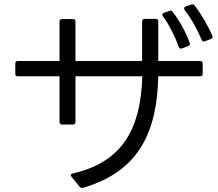

<svg xmlns="http://www.w3.org/2000/svg" viewBox="-20 -874 1040 916"><path d="M986 -688C994 -691 996 -696 993 -703C973 -751 939 -809 908 -848C904 -854 899 -855 892 -852L866 -843C857 -840 856 -833 861 -826C894 -784 924 -728 942 -684C945 -677 950 -674 957 -677ZM878 -654C885 -657 888 -662 885 -669C869 -716 837 -775 804 -817C800 -823 795 -825 788 -822L762 -813C754 -810 752 -804 757 -797C790 -752 817 -694 833 -650C835 -643 841 -640 848 -643ZM264 -292C264 -284 268 -280 276 -280H328C336 -280 340 -284 340 -292V-510H659C651 -241 551 -98 326 -46C317 -44 315 -38 321 -31L360 17C365 22 370 24 376 22C625 -51 729 -220 735 -510H935C943 -510 947 -514 947 -522V-571C947 -578 943 -583 935 -583H735V-772C735 -780 730 -784 723 -784H670C663 -784 659 -780 658 -772V-583H340V-771C340 -779 336 -783 328 -783H276C268 -783 264 -779 264 -771V-583H65C57 -583 53 -578 53 -571V-522C53 -514 57 -510 65 -510H264Z"/></svg>

Font: LINE Seed JP App_OTF Regular
Style: Regular
Weight: 400
Designer: LY Corporation & Fontrix & Fontworks
Version: Version 1.002